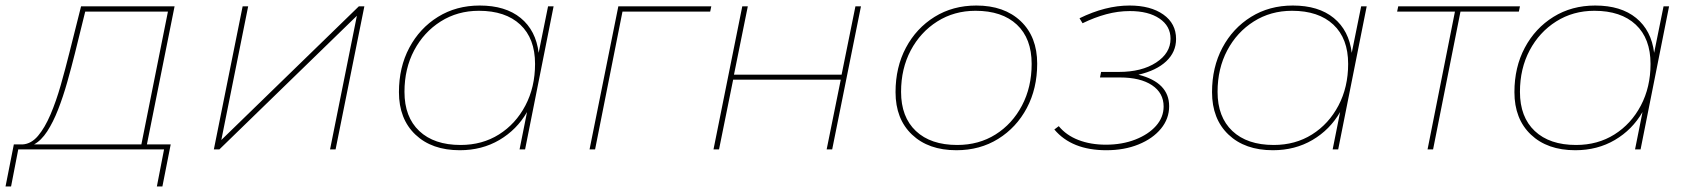

<svg xmlns="http://www.w3.org/2000/svg" viewBox="-87 -540 6119 694"><path d="M-67 134 -37 -18H-5Q26 -20 50.5 -49Q75 -78 95.5 -126Q116 -174 132.5 -232Q149 -290 164 -350L206 -517H544L444 -18H530L500 134H480L506 0H-21L-47 134ZM424 -18 520 -498H221L184 -348Q171 -296 156 -243Q141 -190 123 -144Q105 -98 83.5 -65Q62 -32 36 -18Z M686 0 790 -517H810L713 -34L1210 -517H1230L1126 0H1106L1203 -483L706 0Z M1575 3Q1474 3 1414.5 -53.5Q1355 -110 1355 -207Q1355 -297 1392.5 -367.5Q1430 -438 1496 -479Q1562 -520 1647 -520Q1740 -520 1795 -475Q1850 -430 1860 -349L1894 -517H1914L1811 0H1791L1818 -135Q1781 -71 1718 -34Q1655 3 1575 3ZM1578 -16Q1656 -16 1716.5 -54Q1777 -92 1812 -158.5Q1847 -225 1847 -309Q1847 -401 1793.5 -451Q1740 -501 1644 -501Q1567 -501 1506 -462.5Q1445 -424 1410 -358Q1375 -292 1375 -208Q1375 -117 1428.5 -66.5Q1482 -16 1578 -16Z M2044 0 2148 -517H2484L2480 -498H2163L2064 0Z M2492 0 2596 -517H2616L2566 -270H2955L3005 -517H3025L2921 0H2901L2952 -252H2563L2512 0Z M3370 3Q3269 3 3209.5 -53.5Q3150 -110 3150 -207Q3150 -297 3187.5 -367.5Q3225 -438 3291 -479Q3357 -520 3442 -520Q3543 -520 3602.5 -463.5Q3662 -407 3662 -310Q3662 -220 3624.5 -149.5Q3587 -79 3521 -38Q3455 3 3370 3ZM3373 -16Q3451 -16 3511.5 -54Q3572 -92 3607 -158.5Q3642 -225 3642 -309Q3642 -401 3588.5 -451Q3535 -501 3439 -501Q3362 -501 3301 -462.5Q3240 -424 3205 -358Q3170 -292 3170 -208Q3170 -117 3223.5 -66.5Q3277 -16 3373 -16Z M3912 3Q3787 3 3724 -72L3740 -84Q3767 -51 3811 -34Q3855 -17 3910 -17Q3969 -17 4016.5 -35.5Q4064 -54 4091.5 -85Q4119 -116 4119 -155Q4119 -204 4077 -232Q4035 -260 3961 -260H3889L3893 -280H3957Q4040 -280 4092 -314Q4144 -348 4144 -400Q4144 -446 4104 -473Q4064 -500 3997 -500Q3954 -500 3911.5 -488.5Q3869 -477 3826 -456L3815 -474Q3862 -497 3907 -508.5Q3952 -520 3996 -520Q4072 -520 4118 -487.5Q4164 -455 4164 -399Q4164 -352 4128.5 -318.5Q4093 -285 4028 -270Q4139 -242 4139 -156Q4139 -111 4109.5 -75Q4080 -39 4028.5 -18Q3977 3 3912 3Z M4514 3Q4413 3 4353.5 -53.5Q4294 -110 4294 -207Q4294 -297 4331.5 -367.5Q4369 -438 4435 -479Q4501 -520 4586 -520Q4679 -520 4734 -475Q4789 -430 4799 -349L4833 -517H4853L4750 0H4730L4757 -135Q4720 -71 4657 -34Q4594 3 4514 3ZM4517 -16Q4595 -16 4655.5 -54Q4716 -92 4751 -158.5Q4786 -225 4786 -309Q4786 -401 4732.5 -451Q4679 -501 4583 -501Q4506 -501 4445 -462.5Q4384 -424 4349 -358Q4314 -292 4314 -208Q4314 -117 4367.5 -66.5Q4421 -16 4517 -16Z M5073 0 5172 -498H4963L4967 -517H5407L5403 -498H5192L5093 0Z M5607 3Q5506 3 5446.5 -53.5Q5387 -110 5387 -207Q5387 -297 5424.5 -367.5Q5462 -438 5528 -479Q5594 -520 5679 -520Q5772 -520 5827 -475Q5882 -430 5892 -349L5926 -517H5946L5843 0H5823L5850 -135Q5813 -71 5750 -34Q5687 3 5607 3ZM5610 -16Q5688 -16 5748.5 -54Q5809 -92 5844 -158.5Q5879 -225 5879 -309Q5879 -401 5825.5 -451Q5772 -501 5676 -501Q5599 -501 5538 -462.5Q5477 -424 5442 -358Q5407 -292 5407 -208Q5407 -117 5460.5 -66.5Q5514 -16 5610 -16Z"/></svg>

Font: Montserrat Thin
Style: Italic
Weight: 100
Italic angle: -11.3°
Designer: Julieta Ulanovsky
Foundry: Julieta Ulanovsky
Version: Version 9.000; ttfautohint (v1.8.4.7-5d5b)